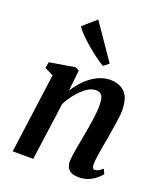

<svg xmlns="http://www.w3.org/2000/svg" viewBox="-155 -957 914 1070"><g transform="rotate(20 302.0 -422.0)"><path d="M223.5 -426Q241.5 -454 263 -478.2Q284.5 -502.5 309.8 -521Q335 -539.5 363 -550Q391 -560.5 421 -560.5Q475 -560.5 507.5 -528.8Q540 -497 540 -420Q540 -401 535.8 -370.5Q531.5 -340 526 -306.8Q520.5 -273.5 516 -245.5Q511.5 -220 506.2 -191.5Q501 -163 497.2 -136Q493.5 -109 493 -89Q492.5 -72 497.2 -65.5Q502 -59 508.5 -59Q518 -59 528.5 -64.2Q539 -69.5 555 -83L567.5 -55Q562 -47 545 -31.2Q528 -15.5 501.2 -2.8Q474.5 10 438 10Q409 10 392.5 0.8Q376 -8.5 369 -24.2Q362 -40 362.5 -60Q363 -73 365.5 -91.5Q368 -110 371.8 -131.8Q375.5 -153.5 379.8 -176.2Q384 -199 387.5 -219.5Q391.5 -241 395.8 -265Q400 -289 403.5 -314Q407 -339 409.5 -362.5Q412 -386 411.5 -406.5Q411.5 -434.5 406.5 -450.2Q401.5 -466 390.8 -472.5Q380 -479 362 -479Q344 -479 323.8 -468Q303.5 -457 283.8 -438Q264 -419 245.8 -394.5Q227.5 -370 213.5 -343L166.5 0H44.5L108.5 -474L57 -499.5L63.5 -535.5L214.5 -560.5L236.5 -548.5ZM354 -619.5Q337 -629 310 -648.2Q283 -667.5 253.8 -692.2Q224.5 -717 200 -741.5Q175.5 -766 163.5 -785.5L241.5 -853.5L385.5 -644Z"/></g></svg>

Font: Merriweather 36pt SemiBold
Style: Italic
Weight: 600
Italic angle: -7.8°
Version: Version 2.101